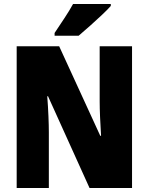

<svg xmlns="http://www.w3.org/2000/svg" viewBox="-20 -1040 749 967"><path d="M645 -93H431L222 -555H218Q222 -503 224 -455Q226 -407 226 -374V-93H64V-807H278L485 -356H489Q486 -404 484 -449.5Q482 -495 482 -529V-807H645ZM538 -1010Q522 -992 493.5 -965Q465 -938 433.5 -910Q402 -882 376 -860H255V-874Q279 -910 304.5 -948.5Q330 -987 348 -1020H538Z"/></svg>

Font: Noto Sans Kannada UI Condensed Black
Style: Regular
Weight: 900
Width: 3
Designer: Jelle Bosma - Monotype Design Team
Foundry: Monotype Imaging Inc.
Version: Version 2.005; ttfautohint (v1.8.4.7-5d5b)